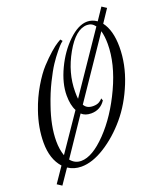

<svg xmlns="http://www.w3.org/2000/svg" viewBox="-152 -849 870 1020"><g transform="rotate(-20 283.0 -338.5)"><path d="M569 -733 521 -661Q560 -610 560 -516Q560 -418 520 -319Q480 -220 419.5 -148.5Q359 -77 287.5 -32Q216 13 154 13Q112 13 79 -9L23 73L-3 56L55 -29Q7 -82 7 -175Q7 -259 38 -348Q60 -412 93 -468Q126 -524 157 -557.5Q188 -591 216 -615.5Q244 -640 261 -650L278 -660L287 -649Q283 -646 275.5 -639.5Q268 -633 246.5 -607Q225 -581 204.5 -550Q184 -519 157.5 -465.5Q131 -412 110 -350Q73 -245 73 -160Q73 -113 86 -76L226 -281Q208 -314 208 -369Q208 -437 245 -515.5Q282 -594 338 -647.5Q394 -701 444 -701Q472 -701 498 -683L543 -750ZM507 -552Q507 -595 498 -627L272 -294Q286 -268 322 -268Q344 -268 357.5 -276.5Q371 -285 375 -292L380 -279Q351 -235 299 -235Q265 -235 245 -254L104 -45Q127 -16 163 -16Q226 -16 307 -100Q388 -184 447.5 -312.5Q507 -441 507 -552ZM257 -372Q257 -343 259 -332L482 -660Q465 -684 437 -684Q373 -684 315 -581.5Q257 -479 257 -372Z"/></g></svg>

Font: Dynalight
Style: Regular
Weight: 400
Designer: Astigmatic (AOETI)
Foundry: Astigmatic (AOETI)
Version: Version 1.000